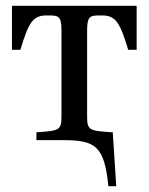

<svg xmlns="http://www.w3.org/2000/svg" viewBox="-20 -481 510 659"><path d="M21 -310H50C78 -404 93 -428 140 -428H146C181 -428 191 -426 191 -376V-82C191 -34 184 -32 105 -27V0H196C309 0 338 21 352 158H379L367 -27H365C286 -32 279 -34 279 -82V-376C279 -426 289 -428 324 -428H330C377 -428 392 -404 420 -310H449V-461H21Z"/></svg>

Font: erewhon
Style: Regular
Weight: 400
Version: Version 1.0.0